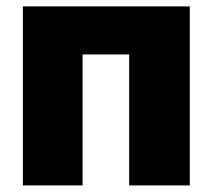

<svg xmlns="http://www.w3.org/2000/svg" viewBox="-20 -565 648 585"><path d="M558.2 0H373.6V-399.1H231.5V0H49.7V-545.5H558.2Z"/></svg>

Font: Linik Sans Black
Style: Regular
Weight: 900
Designer: Fonts by Rasmus Andersson / Changes by Cristiano Sobral with parts from Marc Monis
Foundry: rsms
Version: Version 3.020; ttfautohint (v1.6)